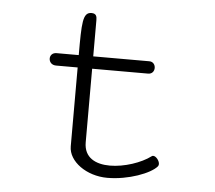

<svg xmlns="http://www.w3.org/2000/svg" viewBox="-43 -564 692 619"><g transform="rotate(5 302.5 -254.5)"><path d="M246.6 -99.6V-337.9H427.7C440.9 -337.9 447.3 -347.7 447.3 -357.9C447.3 -367.7 440.9 -377.9 428.2 -377.9H246.6V-494.6C246.6 -506.3 245.1 -516.6 229 -516.6C200.2 -516.6 199.7 -482.4 199.7 -377.9H127.9C114.3 -377.9 107.4 -368.7 107.4 -358.9C107.4 -348.6 114.7 -337.9 129.9 -337.9H199.7V-82.5C199.7 -33.7 258.3 8.3 325.7 8.3C394 8.3 465.3 -19 485.4 -43C486.8 -44.9 487.8 -47.4 487.8 -50.3C487.8 -61 476.6 -75.2 467.3 -75.2C465.3 -75.2 463.4 -74.7 461.9 -73.2C431.6 -50.3 377 -31.7 330.6 -31.7C284.7 -31.7 246.6 -49.8 246.6 -99.6Z"/></g></svg>

Font: Cutive Mono
Style: Regular
Weight: 400
Monospace: yes
Designer: Vernon Adams
Foundry: Vernon Adams
Version: Version 1.002